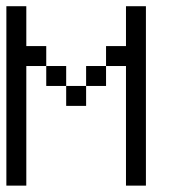

<svg xmlns="http://www.w3.org/2000/svg" viewBox="-20 -582 540 602"><path d="M375 -562.5H437.5V0H375V-375H312.5V-437.5H375ZM250 -375H312.5V-312.5H250ZM187.5 -312.5H250V-250H187.5ZM125 -375H187.5V-312.5H125ZM0 -562.5H62.5V-437.5H125V-375H62.5V0H0Z"/></svg>

Font: Pixel Operator Mono
Style: Regular
Weight: 400
Monospace: yes
Designer: Jayvee Enaguas (HarvettFox96)
Version: 2016.04.25